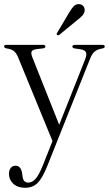

<svg xmlns="http://www.w3.org/2000/svg" viewBox="-21 -667 528 931"><path d="M186.5 135.5 233.5 17 67 -388.5Q57.5 -411.5 45.2 -420.2Q33 -429 9.5 -432.5Q-1 -435 -1 -441.5Q-1 -449.5 10 -449.5H187.5Q199 -449.5 199 -441.5Q199 -434 188 -432.5L154.5 -428.5Q135.5 -425.5 132 -416.2Q128.5 -407 136.5 -387.5L266 -62L390 -374.5Q401 -401.5 396 -413Q391 -424.5 369 -428L341.5 -432Q330 -434 330 -441Q330 -449.5 341.5 -449.5H475.5Q487 -449.5 487 -441Q487 -434.5 475.5 -432Q451.5 -428 438.5 -417.5Q425.5 -407 415.5 -381.5L208.5 137.5Q184.5 197.5 161 220.5Q137.5 243.5 101 243.5Q64.5 243.5 43.5 224Q22.5 204.5 22.5 176.5Q22.5 158 31.2 147.2Q40 136.5 54.5 136.5Q68 136.5 75.8 146.2Q83.5 156 86 171.5L88 186Q91 218.5 116.5 218.5Q134.5 218.5 151 200.5Q167.5 182.5 186.5 135.5ZM312.5 -603Q324.5 -624 335.8 -636Q347 -648 362.5 -647Q376.5 -646 383.5 -636.8Q390.5 -627.5 389.5 -616.5Q388.5 -603 378.8 -592Q369 -581 353.5 -569.5L266.5 -498Q260 -494 255.5 -498Q251.5 -501 256.5 -508.5Z"/></svg>

Font: Fraunces 72pt Light
Style: Regular
Weight: 300
Version: Version 1.000;[0bf87f6ff]